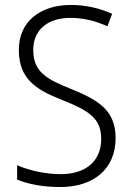

<svg xmlns="http://www.w3.org/2000/svg" viewBox="-20 -795 533 774"><path d="M446 -238C446 -349 379 -391 265 -437C168 -476 114 -505 114 -594C114 -676 174 -723 264 -723C312 -723 363 -712 413 -689L432 -739C385 -761 328 -775 265 -775C144 -775 55 -709 56 -593C56 -479 123 -434 228 -393C339 -349 388 -318 388 -235C388 -145 325 -93 225 -93C159 -93 95 -109 49 -129V-71C93 -53 151 -41 223 -41C355 -41 446 -112 446 -238Z"/></svg>

Font: Noto Sans Tamil UI SemiCondensed Light
Style: Regular
Weight: 300
Width: 4
Designer: Jelle Bosma - Monotype Design Team
Foundry: Monotype Imaging Inc.
Version: Version 2.004